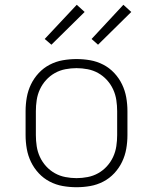

<svg xmlns="http://www.w3.org/2000/svg" viewBox="-20 -775 640 803"><path d="M300 8Q271 8 242.5 3Q214 -2 188 -15.5Q162 -29 142 -50.5Q122 -72 109.5 -98Q97 -124 92 -152.5Q87 -181 87 -210V-310Q87 -339 92 -367.5Q97 -396 109.5 -422Q122 -448 142 -469.5Q162 -491 188 -504.5Q214 -518 242.5 -523Q271 -528 300 -528Q329 -528 357.5 -523Q386 -518 412 -504.5Q438 -491 458 -469.5Q478 -448 490.5 -422Q503 -396 508 -367.5Q513 -339 513 -310V-210Q513 -181 508 -152.5Q503 -124 490.5 -98Q478 -72 458 -50.5Q438 -29 412 -15.5Q386 -2 357.5 3Q329 8 300 8ZM300 -30Q323 -30 346.5 -34.5Q370 -39 390.5 -50.5Q411 -62 427 -79.5Q443 -97 453 -118.5Q463 -140 466.5 -163.5Q470 -187 470 -210V-310Q470 -333 466.5 -356.5Q463 -380 453 -401.5Q443 -423 427 -440.5Q411 -458 390.5 -469.5Q370 -481 346.5 -485.5Q323 -490 300 -490Q277 -490 253.5 -485.5Q230 -481 209.5 -469.5Q189 -458 173 -440.5Q157 -423 147 -401.5Q137 -380 133.5 -356.5Q130 -333 130 -310V-210Q130 -187 133.5 -163.5Q137 -140 147 -118.5Q157 -97 173 -79.5Q189 -62 209.5 -50.5Q230 -39 253.5 -34.5Q277 -30 300 -30ZM390 -588 363 -612 496 -755 529 -725ZM195 -588 167 -612 301 -755 334 -725Z"/></svg>

Font: Iosevka SS04 XLt Ex
Style: Regular
Weight: 200
Width: 7
Monospace: yes
Designer: Belleve Invis
Foundry: Belleve Invis
Version: Version 19.0.0; ttfautohint (v1.8.4)